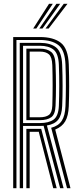

<svg xmlns="http://www.w3.org/2000/svg" viewBox="-20 -996 418 1016"><path d="M49.8 0V-800H191.2Q263.2 -800 302 -769.4Q340.8 -738.8 344 -654.2Q346.2 -591 346.1 -538.8Q346 -486.5 344 -434Q342 -382.8 325.1 -353.9Q308.2 -325 272.2 -310.5L353 0H334.8L250.8 -319.8Q289.2 -329.8 306.9 -356.8Q324.5 -383.8 326.5 -434.5Q328.5 -486.2 328.6 -539.6Q328.8 -593 326.5 -653.8Q323.8 -730 289.1 -757.2Q254.5 -784.5 191.2 -784.5H67V0ZM84.5 0V-769.2H191.2Q246.5 -769.2 276.5 -745.2Q306.5 -721.2 309 -653Q311.2 -594.5 311.2 -540.4Q311.2 -486.2 309 -435.2Q307 -387.2 288.2 -363Q269.5 -338.8 228.2 -332L316.5 0H298.2L210.8 -330.2Q201.5 -329.5 190.8 -329.5H102V0ZM102 -344.8H190.8Q238.2 -344.8 263.8 -363.4Q289.2 -382 291.5 -435.8Q293.5 -487 293.6 -540.1Q293.8 -593.2 291.5 -652.5Q289.2 -712.8 263.5 -733.2Q237.8 -753.8 191.2 -753.8H102ZM119.5 -360.2V-738.5H191.2Q229.5 -738.5 250.9 -721.1Q272.2 -703.8 274 -652Q276.2 -595.8 276.2 -542.1Q276.2 -488.5 274 -436.5Q272.2 -390.5 251 -375.4Q229.8 -360.2 190.8 -360.2ZM137 -375.5H190.8Q222.2 -375.5 238.8 -387.8Q255.2 -400 256.8 -437Q258.5 -492.5 258.5 -544.6Q258.5 -596.8 256.8 -651.2Q255.2 -694 238.9 -708.5Q222.5 -723 191.2 -723H137ZM119.5 0V-314H172.5Q179.5 -314 185.8 -314.1Q192 -314.2 198 -314.2L280 0H261.8L185 -298.8Q181.2 -298.5 173.2 -298.5H137V0ZM155.5 -845 239.5 -976H259.5L172.2 -845ZM220.8 -845 317.5 -976H337.2L237.5 -845ZM188 -845 278.5 -976H298.5L204.8 -845Z"/></svg>

Font: Big Shoulders Inline Display SemiBold
Style: Regular
Weight: 600
Designer: Patric King
Foundry: XO Type Co
Version: Version 1.000